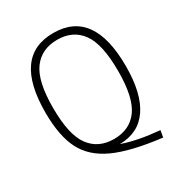

<svg xmlns="http://www.w3.org/2000/svg" viewBox="-179 -797 942 1008"><g transform="rotate(-30 291.5 -293.0)"><path d="M303 5Q394 37 524 48L517 89Q333 67 232.5 21Q132 -25 89.5 -108.5Q47 -192 47 -334Q47 -675 291 -675Q535 -675 535 -334Q535 -169 476 -82.5Q417 4 303 5ZM291 -33Q386 -33 436.5 -102Q487 -171 487 -332Q487 -495 436.5 -564.5Q386 -634 291 -634Q196 -634 145 -565Q94 -496 94 -335Q94 -172 145 -102.5Q196 -33 291 -33Z"/></g></svg>

Font: KaputaLibre
Style: Regular
Weight: 400
Designer: Multiple designers
Foundry: Textual
Version: Version 2.900